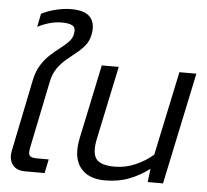

<svg xmlns="http://www.w3.org/2000/svg" viewBox="-55 -856 995 924"><g transform="rotate(5 442.5 -393.5)"><path d="M99 0Q56 0 37 -26.5Q18 -53 27 -96L98 -443Q107 -485 126 -515Q145 -545 168.5 -566.5Q192 -588 215 -605.5Q238 -623 254.5 -640Q271 -657 275 -677Q282 -709 265 -719Q248 -729 213 -729Q158 -729 96 -698L109 -762Q142 -779 180.5 -788Q219 -797 253 -797Q320 -797 345.5 -766.5Q371 -736 360 -683Q354 -652 336 -630Q318 -608 295 -590Q272 -572 248.5 -552Q225 -532 206.5 -506Q188 -480 180 -442L113 -116Q107 -86 115 -76.5Q123 -67 150 -67H207L193 0Z M485 10Q403 10 365 -40Q327 -90 347 -184L422 -540H504L429 -185Q415 -118 436 -89Q457 -60 527 -60Q578 -60 626 -81Q674 -102 711 -134L797 -540H879L765 0H691L699 -65Q655 -31 602.5 -10.5Q550 10 485 10Z"/></g></svg>

Font: Kanit Light
Style: Italic
Weight: 300
Italic angle: -12°
Designer: Katatrad Team
Foundry: CadsonDemak
Version: Version 2.000; ttfautohint (v1.8.3)